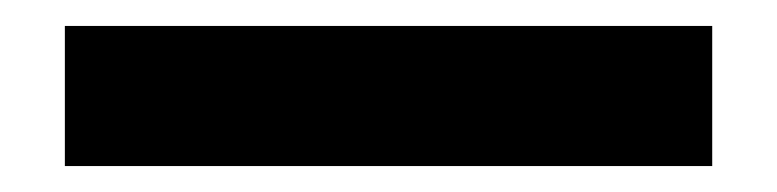

<svg xmlns="http://www.w3.org/2000/svg" viewBox="-20 55 599 148"><path d="M30 183V75H529V183Z"/></svg>

Font: IBM Plex Sans SmBld
Style: Regular
Weight: 600
Designer: Mike Abbink, Paul van der Laan, Pieter van Rosmalen
Foundry: Bold Monday
Version: Version 3.005